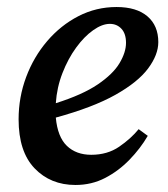

<svg xmlns="http://www.w3.org/2000/svg" viewBox="-20 -513 479 547"><path d="M293 -445Q271 -445 245.5 -427Q220 -409 197 -377.5Q174 -346 158 -305Q142 -264 139 -219Q215 -243 258.5 -272.5Q302 -302 320.5 -333Q339 -364 339 -391Q339 -417 326 -431Q313 -445 293 -445ZM195 14Q124 14 78.5 -33.5Q33 -81 33 -173Q33 -236 54.5 -293.5Q76 -351 114.5 -396Q153 -441 203.5 -467Q254 -493 312 -493Q369 -493 400 -466.5Q431 -440 431 -393Q431 -357 402 -318Q373 -279 309 -243Q245 -207 139 -178Q144 -123 170.5 -97.5Q197 -72 240 -72Q286 -72 319.5 -95Q353 -118 375 -145L401 -126Q380 -90 349 -58Q318 -26 279.5 -6Q241 14 195 14Z"/></svg>

Font: Source Serif 4 Semibold
Style: Italic
Weight: 600
Italic angle: -12°
Designer: Frank Grießhammer
Foundry: Adobe
Version: Version 4.005;hotconv 1.1.0;makeotfexe 2.6.0